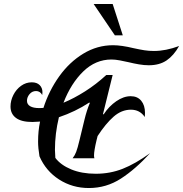

<svg xmlns="http://www.w3.org/2000/svg" viewBox="-20 -938 923 968"><path d="M300 -420Q353 -442 409 -477.5Q465 -513 516 -560H548L499 -362H503Q529 -402 566 -427.5Q603 -453 639 -453Q673 -453 692 -430Q711 -407 711 -369Q711 -355 710 -348Q685 -385 640 -385Q593 -385 553 -350Q513 -315 472 -252L467 -232Q454 -178 454 -154Q454 -146 456 -140H346Q357 -154 364 -172Q371 -190 381 -232L406 -335Q417 -381 433 -419L430 -421Q360 -375 277 -347Q257 -264 257 -183Q257 -168 259 -142Q286 -106 339 -84Q392 -62 463 -62Q535 -62 598.5 -87Q662 -112 737 -166Q663 -85 589.5 -37.5Q516 10 428 10Q345 10 278 -33Q211 -76 179 -150Q172 -192 172 -224Q172 -278 182 -325Q154 -323 143 -323Q88 -323 60.5 -343.5Q33 -364 33 -401Q33 -431 47.5 -459.5Q62 -488 86.5 -505.5Q111 -523 140 -523Q166 -523 180 -509Q194 -495 194 -473Q194 -464 193 -459Q182 -479 162 -479Q142 -479 129 -463.5Q116 -448 116 -430Q116 -412 132 -402.5Q148 -393 179 -393Q192 -393 199 -394Q227 -481 278.5 -553Q330 -625 400 -667.5Q470 -710 550 -710Q592 -710 654 -695Q686 -688 708.5 -684.5Q731 -681 756 -681Q816 -681 883 -706Q856 -658 820 -633.5Q784 -609 730 -609Q707 -609 680.5 -613.5Q654 -618 630 -624Q608 -629 584.5 -633.5Q561 -638 542 -638Q462 -638 400 -578Q338 -518 300 -420ZM452 -918H548L599 -760H559Z"/></svg>

Font: Srisakdi
Style: Bold
Weight: 700
Designer: Cadson Demak Co.,Ltd.
Foundry: Cadson Demak Co.,Ltd.
Version: Version 1.000